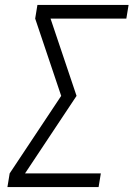

<svg xmlns="http://www.w3.org/2000/svg" viewBox="-20 -755 540 775"><path d="M10 0 19 -55 227 -368 122 -680 131 -735H499L490 -680H184L289 -368L81 -55H387L378 0Z"/></svg>

Font: Iosevka SS18 Light
Style: Italic
Weight: 300
Italic angle: -9°
Monospace: yes
Designer: Belleve Invis
Foundry: Belleve Invis
Version: Version 25.1.1; ttfautohint (v1.8.4)